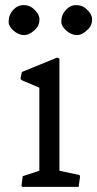

<svg xmlns="http://www.w3.org/2000/svg" viewBox="-20 -726 378 746"><path d="M68.4 -41.5 132.8 -62.5V-385.3L64.9 -414.1L59.6 -419.9L64.9 -446.3L202.6 -502.4L210.9 -498V-62.5L289.1 -45.9L291 -39.1L285.6 0H66.9L63.5 -4.4ZM238.3 -606.4Q218.3 -624 218.3 -640.1Q218.3 -656.2 222.7 -667Q227.1 -677.7 234.9 -686.5Q252.4 -706.1 275.9 -706.1Q297.9 -706.1 312 -694.3Q337.9 -672.4 337.9 -650.9Q337.9 -628.9 324.7 -615Q311.5 -601.1 300.5 -595.5Q289.6 -589.8 278.6 -589.8Q267.6 -589.8 257.1 -594.5Q246.6 -599.1 238.3 -606.4ZM33.2 -606.4Q13.7 -623.5 13.7 -639.9Q13.7 -656.2 18.1 -667Q22.5 -677.7 30.3 -686.5Q47.9 -706.1 71.3 -706.1Q93.3 -706.1 107.4 -694.3Q133.3 -672.4 133.3 -650.9Q133.3 -628.9 120.1 -615Q106.9 -601.1 95.7 -595.5Q84.5 -589.8 73.5 -589.8Q62.5 -589.8 52 -594.5Q41.5 -599.1 33.2 -606.4Z"/></svg>

Font: Trykker
Style: Regular
Weight: 400
Designer: Magnus Gaarde
Foundry: Magnus Gaarde
Version: Version 1.001